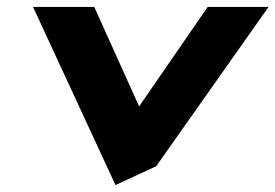

<svg xmlns="http://www.w3.org/2000/svg" viewBox="-20 -512 792 552"><path d="M251 -492H75L312 20L429 -34L752 -492H577L380 -206Z"/></svg>

Font: Bluebird
Style: SfBdExtObl
Weight: 700
Designer: Jasper
Foundry: Cannot Into Space Fonts
Version: Version 0.98